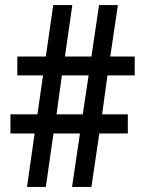

<svg xmlns="http://www.w3.org/2000/svg" viewBox="-20 -734 567 754"><path d="M402 -438 381 -285H482V-210H370L339 0H263L294 -210H190L160 0H86L116 -210H21V-285H127L149 -438H48V-512H160L189 -714H264L235 -512H339L369 -714H443L413 -512H509V-438ZM202 -285H305L328 -438H223Z"/></svg>

Font: Noto Sans Hebrew Condensed Medium
Style: Regular
Weight: 500
Width: 3
Designer: Monotype Design Team
Foundry: Monotype Imaging Inc.
Version: Version 2.004; ttfautohint (v1.8.4.7-5d5b)